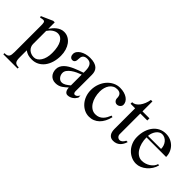

<svg xmlns="http://www.w3.org/2000/svg" viewBox="2 -1291 2160 2160"><g transform="rotate(45 1081.5 -211.5)"><path d="M85 -323.2Q85 -342.8 84.5 -356.7Q84 -370.6 81.3 -379.9Q78.6 -389.2 72.5 -393.6Q66.4 -397.9 55.2 -397.9Q47.4 -397.9 37.6 -396Q27.8 -394 14.2 -390.1L6.8 -408.2L144 -469.2H168V-366.2Q180.2 -383.8 195.6 -402.1Q210.9 -420.4 229.7 -435.3Q248.5 -450.2 271 -459.7Q293.5 -469.2 319.8 -469.2Q356.9 -469.2 387.2 -452.1Q417.5 -435.1 439 -405.8Q460.4 -376.5 472.2 -336.9Q483.9 -297.4 483.9 -252.9Q483.9 -195.8 469.5 -147.7Q455.1 -99.6 428.7 -64.7Q402.3 -29.8 364.5 -10Q326.7 9.8 279.8 9.8Q244.6 9.8 219 2Q193.4 -5.9 168 -23.9V86.9Q168 111.3 170.9 128.2Q173.8 145 181.6 155.8Q189.5 166.5 203.6 171.1Q217.8 175.8 240.2 175.8V193.8H13.2V175.8Q36.1 175.8 50.3 170.9Q64.5 166 72 155.3Q79.6 144.5 82.3 127.7Q85 110.8 85 86.9ZM168 -124Q168 -103.5 176.3 -85.2Q184.6 -66.9 199.2 -53.2Q213.9 -39.6 234.4 -31.7Q254.9 -23.9 279.8 -23.9Q303.2 -23.9 323.5 -37.1Q343.8 -50.3 359.1 -74Q374.5 -97.7 383.3 -131.1Q392.1 -164.6 392.1 -205.1Q392.1 -255.9 384 -293.9Q376 -332 361.3 -357.2Q346.7 -382.3 326.7 -394.8Q306.6 -407.2 283.2 -407.2Q265.1 -407.2 248.5 -401.1Q231.9 -395 217.3 -384.8Q202.6 -374.5 190.2 -361.1Q177.7 -347.7 168 -333Z M881.3 -86.9Q881.3 -72.8 886.7 -62.3Q892.1 -51.8 904.3 -51.8Q921.4 -51.8 932.9 -63.5Q944.3 -75.2 955.1 -91.8V-58.1Q947.3 -44.4 936.5 -32.2Q925.8 -20 912.4 -10.7Q898.9 -1.5 882.8 4.2Q866.7 9.8 848.1 9.8Q835 9.8 825.4 2.9Q815.9 -3.9 810.1 -14.4Q804.2 -24.9 801.3 -37.8Q798.3 -50.8 798.3 -63Q783.7 -50.3 769.5 -37.6Q755.4 -24.9 738.8 -14.2Q722.2 -3.4 701.9 3.2Q681.6 9.8 655.3 9.8Q630.4 9.8 610.6 1Q590.8 -7.8 576.9 -23.2Q563 -38.6 555.7 -59.6Q548.3 -80.6 548.3 -105Q548.3 -131.8 559.3 -154.1Q570.3 -176.3 589.1 -194.6Q607.9 -212.9 632.8 -227.8Q657.7 -242.7 685.3 -255.1Q712.9 -267.6 741.9 -277.8Q771 -288.1 798.3 -297.9V-326.2Q798.3 -357.4 792.7 -379.2Q787.1 -400.9 776.6 -414.1Q766.1 -427.2 751 -433.1Q735.8 -439 717.3 -439Q696.3 -439 682.9 -432.9Q669.4 -426.8 661.9 -417Q654.3 -407.2 651.6 -394.8Q648.9 -382.3 648.9 -369.1Q648.9 -356.9 647.2 -345.9Q645.5 -335 640.9 -326.4Q636.2 -317.9 628.2 -313Q620.1 -308.1 607.9 -308.1Q588.4 -308.1 576.2 -323.2Q564 -338.4 564 -361.8Q564 -384.8 577.6 -404.3Q591.3 -423.8 614.5 -438.2Q637.7 -452.6 668.2 -460.9Q698.7 -469.2 732.9 -469.2Q773.9 -469.2 802.2 -460.4Q830.6 -451.7 848.1 -435.8Q865.7 -419.9 873.5 -397.5Q881.3 -375 881.3 -347.2ZM798.3 -268.1Q771.5 -258.8 742.2 -244.9Q712.9 -231 688.2 -213.4Q663.6 -195.8 647.5 -174.6Q631.3 -153.3 631.3 -128.9Q631.3 -111.8 637 -96.9Q642.6 -82 652.1 -70.6Q661.6 -59.1 673.8 -52.5Q686 -45.9 699.2 -45.9Q712.9 -45.9 725.6 -49.8Q738.3 -53.7 750.2 -60.8Q762.2 -67.9 773.9 -76.9Q785.6 -85.9 798.3 -96.2Z M1189.9 9.8Q1148.9 9.8 1113.3 -8.1Q1077.6 -25.9 1050.8 -56.6Q1023.9 -87.4 1008.5 -128.9Q993.2 -170.4 993.2 -217.8Q993.2 -270 1010.3 -315.9Q1027.3 -361.8 1056.6 -395.8Q1085.9 -429.7 1125.5 -449.5Q1165 -469.2 1210 -469.2Q1245.1 -469.2 1274.7 -460.9Q1304.2 -452.6 1325.7 -438Q1347.2 -423.3 1359.1 -403.3Q1371.1 -383.3 1371.1 -359.9Q1371.1 -349.6 1366.2 -340.3Q1361.3 -331.1 1353.5 -324Q1345.7 -316.9 1335.9 -313Q1326.2 -309.1 1315.9 -309.1Q1304.7 -309.1 1295.7 -313.5Q1286.6 -317.9 1280.3 -325.2Q1273.9 -332.5 1270.5 -341.6Q1267.1 -350.6 1267.1 -359.9Q1267.1 -376 1263.9 -389.6Q1260.7 -403.3 1252.9 -413.6Q1245.1 -423.8 1231.4 -429.4Q1217.8 -435.1 1196.8 -435.1Q1168.5 -435.1 1146 -422.6Q1123.5 -410.2 1108.2 -388.7Q1092.8 -367.2 1084.5 -338.4Q1076.2 -309.6 1076.2 -276.9Q1076.2 -232.9 1086.7 -193.4Q1097.2 -153.8 1116.2 -124.3Q1135.3 -94.7 1162.1 -77.4Q1189 -60.1 1222.2 -60.1Q1251.5 -60.1 1273.4 -69.6Q1295.4 -79.1 1312 -95.7Q1328.6 -112.3 1340.8 -134Q1353 -155.8 1362.8 -180.2L1381.8 -173.8Q1371.6 -130.4 1353.8 -96.2Q1335.9 -62 1311.5 -38.6Q1287.1 -15.1 1256.6 -2.7Q1226.1 9.8 1189.9 9.8Z M1418.9 -424.8V-449.2Q1442.9 -449.2 1464.1 -462.4Q1485.4 -475.6 1502.4 -498.3Q1519.5 -521 1532 -551.5Q1544.4 -582 1550.3 -617.2H1574.2V-459H1685.1V-424.8H1574.2V-97.2Q1574.2 -86.9 1577.6 -77.9Q1581.1 -68.8 1587.2 -62.3Q1593.3 -55.7 1601.6 -51.8Q1609.9 -47.9 1619.1 -47.9Q1629.9 -47.9 1639.2 -52.2Q1648.4 -56.6 1655.8 -63.7Q1663.1 -70.8 1668.9 -79.6Q1674.8 -88.4 1679.2 -97.2H1701.2Q1693.8 -73.7 1682.6 -54Q1671.4 -34.2 1655.8 -20Q1640.1 -5.9 1619.6 2Q1599.1 9.8 1573.2 9.8Q1552.2 9.8 1536.9 2Q1521.5 -5.9 1511.2 -19.8Q1501 -33.7 1496.1 -53.5Q1491.2 -73.2 1491.2 -97.2V-424.8Z M1938 9.8Q1895.5 9.8 1858.4 -7.8Q1821.3 -25.4 1793.5 -55.4Q1765.6 -85.4 1749.5 -126Q1733.4 -166.5 1733.4 -212.9Q1733.4 -268.6 1748 -315.4Q1762.7 -362.3 1789.6 -396.5Q1816.4 -430.7 1854.5 -450Q1892.6 -469.2 1939 -469.2Q1980 -469.2 2014.2 -454.6Q2048.3 -439.9 2073 -414.8Q2097.7 -389.6 2111.3 -356Q2125 -322.3 2125 -284.2H1813Q1813 -237.8 1824 -196.8Q1835 -155.8 1854.5 -125.5Q1874 -95.2 1901.1 -77.6Q1928.2 -60.1 1960.9 -60.1Q1987.8 -60.1 2013.7 -68.4Q2039.6 -76.7 2060.8 -90.8Q2082 -105 2097.2 -123.8Q2112.3 -142.6 2118.2 -164.1L2136.2 -161.1Q2127.4 -126 2107.4 -94.7Q2087.4 -63.5 2060.5 -40.3Q2033.7 -17.1 2002 -3.7Q1970.2 9.8 1938 9.8ZM2021 -308.1Q2021 -334.5 2012.7 -357.4Q2004.4 -380.4 1989.7 -397.7Q1975.1 -415 1955.3 -425Q1935.5 -435.1 1913.1 -435.1Q1894.5 -435.1 1877.2 -425Q1859.9 -415 1846.4 -397.7Q1833 -380.4 1824 -357.4Q1814.9 -334.5 1813 -308.1Z"/></g></svg>

Font: YBG Bobotsari
Style: Regular
Weight: 400
Designer: R.S. Wihananto
Foundry: R.S. Wihananto
Version: Version 2.0.1